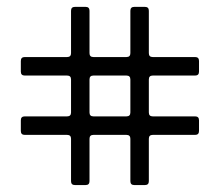

<svg xmlns="http://www.w3.org/2000/svg" viewBox="-20 -533 633 553"><path d="M40 -155.8V-186.5Q40 -197.8 51.3 -197.8H173.3Q184.6 -197.8 184.6 -209V-304.2Q184.6 -315.4 173.3 -315.4H51.3Q40 -315.4 40 -326.7V-357.4Q40 -368.7 51.3 -368.7H173.3Q184.6 -368.7 184.6 -379.9V-502Q184.6 -513.2 195.8 -513.2H226.6Q237.8 -513.2 237.8 -502V-379.9Q237.8 -368.7 249 -368.7H344.2Q355.5 -368.7 355.5 -379.9V-502Q355.5 -513.2 366.7 -513.2H397.5Q408.7 -513.2 408.7 -502V-379.9Q408.7 -368.7 419.9 -368.7H542Q553.2 -368.7 553.2 -357.4V-326.7Q553.2 -315.4 542 -315.4H419.9Q408.7 -315.4 408.7 -304.2V-209Q408.7 -197.8 419.9 -197.8H542Q553.2 -197.8 553.2 -186.5V-155.8Q553.2 -144.5 542 -144.5H419.9Q408.7 -144.5 408.7 -133.3V-11.2Q408.7 0 397.5 0H366.7Q355.5 0 355.5 -11.2V-133.3Q355.5 -144.5 344.2 -144.5H249Q237.8 -144.5 237.8 -133.3V-11.2Q237.8 0 226.6 0H195.8Q184.6 0 184.6 -11.2V-133.3Q184.6 -144.5 173.3 -144.5H51.3Q40 -144.5 40 -155.8ZM237.8 -209Q237.8 -197.8 249 -197.8H344.2Q355.5 -197.8 355.5 -209V-304.2Q355.5 -315.4 344.2 -315.4H249Q237.8 -315.4 237.8 -304.2Z"/></svg>

Font: UnifrakturMaguntia
Style: Book
Weight: 400
Designer: j. 'mach' wust, Gerrit Ansmann, Georg Duffner, based on a font by Peter Wiegel, original typeface by Carl Albert Fahrenw
Version: Version 2017-03-19